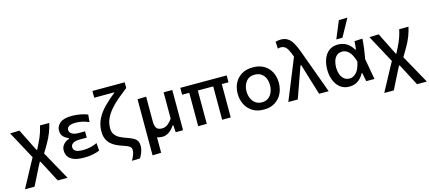

<svg xmlns="http://www.w3.org/2000/svg" viewBox="-67 -1443 5118 2291"><g transform="rotate(-15 2492.0 -297.0)"><path d="M20.5 192Q43.5 148.5 78 85Q112.5 21.5 153 -54.5L207 -153.5L152 -255.5Q120 -315 86.8 -376.5Q53.5 -438 21.5 -497L137.5 -501Q153 -469.5 173.2 -428.8Q193.5 -388 213 -349.5Q232.5 -310.5 245 -284.5L275 -225.5H283L317.5 -295Q351 -362 366.5 -410.8Q382 -459.5 390 -497H504.5Q494 -447.5 470.8 -385.2Q447.5 -323 407 -255L351 -161L429 -20Q456 28 476 64.2Q496 100.5 513 131Q529.5 161.5 546.5 192H425.5Q403 149.5 381.2 107.8Q359.5 66 337 22.5L284 -77.5H275L240 -10Q206 57.5 181.5 106.5Q157 155.5 138.5 192Z M801 10.5Q717.5 10.5 670.8 -9.5Q624 -29.5 605 -62Q586 -94.5 586 -132Q586 -168 601.8 -192.8Q617.5 -217.5 640.2 -232.2Q663 -247 683.5 -253V-262.5Q650.5 -273.5 621.8 -301Q593 -328.5 593 -377.5Q593 -433 638.8 -471Q684.5 -509 786.5 -509Q840.5 -509 895 -498.2Q949.5 -487.5 980 -473L971 -381.5Q927 -402.5 885.5 -410.5Q844 -418.5 808 -418.5Q700.5 -418.5 700.5 -355.5Q700.5 -327 729.8 -308.5Q759 -290 813 -290H891.5V-212H802Q754.5 -212 724.2 -195.2Q694 -178.5 694 -146Q694 -117 719.5 -98.5Q745 -80 814 -80Q864.5 -80 910.8 -91.8Q957 -103.5 987 -119.5L994.5 -25Q969 -12.5 918.5 -1Q868 10.5 801 10.5Z M1341 194.5Q1360 162 1371.8 130.5Q1383.5 99 1383.5 72Q1383.5 41 1358.8 25Q1334 9 1279 -8.5Q1242 -20.5 1206.5 -37.2Q1171 -54 1142.2 -79.8Q1113.5 -105.5 1096.5 -144Q1079.5 -182.5 1079.5 -238.5Q1079.5 -323.5 1116.2 -394.2Q1153 -465 1215.2 -527.2Q1277.5 -589.5 1353 -649H1101V-732.5H1500V-662.5Q1440 -616.5 1384.2 -569.5Q1328.5 -522.5 1284.8 -472.5Q1241 -422.5 1215.2 -367.2Q1189.5 -312 1189.5 -249Q1189.5 -199.5 1212 -168.8Q1234.5 -138 1272.2 -118.8Q1310 -99.5 1356.5 -84Q1409.5 -66.5 1438 -48Q1466.5 -29.5 1477.2 -6.8Q1488 16 1488 47Q1488 88 1472.8 127.5Q1457.5 167 1441.5 192Z M1595.5 195.5V-497L1702.5 -501V-194Q1702.5 -140.5 1721.2 -113Q1740 -85.5 1789 -85.5Q1830.5 -85.5 1862.2 -111Q1894 -136.5 1917.5 -172.5V-497H2024.5V0H1933.5Q1932 -21 1930.5 -42.5L1927.5 -85.5H1917Q1903 -62 1881 -39.8Q1859 -17.5 1829.8 -2.8Q1800.5 12 1763.5 12Q1727.5 12 1702.5 0V192Z M2211.5 0V-412H2123.5V-497H2696.5V-412H2613.5V0H2507.5V-412H2317.5V0Z M3023 12Q2937.5 12 2880.5 -25Q2823.5 -62 2795 -121.8Q2766.5 -181.5 2766.5 -251Q2766.5 -325.5 2796.8 -384Q2827 -442.5 2883.8 -476Q2940.5 -509.5 3021 -509.5Q3103 -509.5 3159.8 -475.2Q3216.5 -441 3245.8 -382.5Q3275 -324 3275 -251Q3275 -176.5 3244.8 -117Q3214.5 -57.5 3158 -22.8Q3101.5 12 3023 12ZM3022.5 -78Q3070.5 -78 3102.5 -102.8Q3134.5 -127.5 3150.2 -167Q3166 -206.5 3166 -251Q3166 -328.5 3126.8 -374Q3087.5 -419.5 3022 -419.5Q2950.5 -419.5 2913 -370.8Q2875.5 -322 2875.5 -251Q2875.5 -206.5 2891.8 -167Q2908 -127.5 2940.8 -102.8Q2973.5 -78 3022.5 -78Z M3325 0Q3352.5 -67.5 3382 -140.5Q3411.5 -213.5 3439.5 -282Q3460.5 -334.5 3484 -391.5Q3507 -448.5 3530 -505Q3502 -586 3476.2 -619.8Q3450.5 -653.5 3405.5 -653.5Q3399.5 -653.5 3389.8 -652.5Q3380 -651.5 3369 -648L3364.5 -734Q3378 -738 3394.5 -740.8Q3411 -743.5 3428.5 -743.5Q3476 -743.5 3510.5 -723.2Q3545 -703 3572.2 -658.5Q3599.5 -614 3625.5 -542L3721 -280.5Q3745 -215 3762.2 -167.8Q3779.5 -120.5 3794 -81.5Q3808 -42 3823.5 0H3705Q3687 -58 3669.5 -116.5Q3651.5 -174.5 3633.5 -233.5L3588 -384H3578L3523.5 -231Q3502 -170.5 3481.8 -113.2Q3461.5 -56 3441.5 0Z M4078.5 11.5Q4010.5 11.5 3964.8 -25.5Q3919 -62.5 3896 -122.2Q3873 -182 3873 -250Q3873 -324 3895 -382.8Q3917 -441.5 3961.2 -475.5Q4005.5 -509.5 4072.5 -509.5Q4135.5 -509.5 4182.8 -478.8Q4230 -448 4257 -397.5H4266.5Q4270.5 -424 4272.5 -449Q4274.5 -474 4275.5 -497L4374.5 -502Q4371 -441.5 4362.5 -377.8Q4354 -314 4343 -256.5L4366 -128.5Q4377.5 -64 4389 0H4287L4277 -53Q4271.5 -79 4266.5 -105H4258.5Q4232.5 -53.5 4187.2 -21Q4142 11.5 4078.5 11.5ZM4105.5 -81.5Q4152 -81.5 4190 -122.8Q4228 -164 4245.5 -254Q4220 -341.5 4183.2 -378.2Q4146.5 -415 4102 -415Q4060 -415 4033.5 -392.8Q4007 -370.5 3994.5 -332.8Q3982 -295 3982 -249Q3982 -206 3995.2 -167.8Q4008.5 -129.5 4036 -105.5Q4063.5 -81.5 4105.5 -81.5ZM4071 -573Q4115.5 -679.5 4160.5 -788L4266.5 -790.5Q4236 -735 4206.5 -681.5Q4176.5 -627.5 4147 -574Z M4458.5 192Q4481.5 148.5 4516 85Q4550.5 21.5 4591 -54.5L4645 -153.5L4590 -255.5Q4558 -315 4524.8 -376.5Q4491.5 -438 4459.5 -497L4575.5 -501Q4591 -469.5 4611.2 -428.8Q4631.5 -388 4651 -349.5Q4670.5 -310.5 4683 -284.5L4713 -225.5H4721L4755.5 -295Q4789 -362 4804.5 -410.8Q4820 -459.5 4828 -497H4942.5Q4932 -447.5 4908.8 -385.2Q4885.5 -323 4845 -255L4789 -161L4867 -20Q4894 28 4914 64.2Q4934 100.5 4951 131Q4967.5 161.5 4984.5 192H4863.5Q4841 149.5 4819.2 107.8Q4797.5 66 4775 22.5L4722 -77.5H4713L4678 -10Q4644 57.5 4619.5 106.5Q4595 155.5 4576.5 192Z"/></g></svg>

Font: Heraclito Medium
Style: Regular
Weight: 500
Designer: Kostas Bartsokas (font) & Cristiano Sobral (main changes)
Foundry: Kostas Bartsokas (font) & Cristiano Sobral (main changes)
Version: Version 1.00;July 8, 2020;FontCreator 13.0.0.2655 64-bit